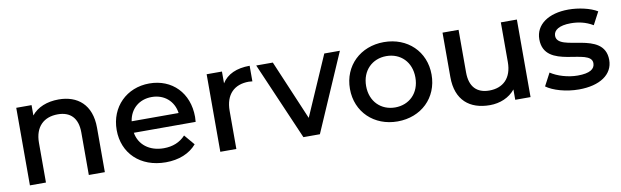

<svg xmlns="http://www.w3.org/2000/svg" viewBox="-39 -914 4194 1297"><g transform="rotate(-10 2058.0 -266.0)"><path d="M378 -538C298 -538 232 -511 192 -461V-532H87V0H197V-272C197 -383 260 -440 355 -440C441 -440 491 -391 491 -292V0H601V-305C601 -464 507 -538 378 -538Z M839 -307C851 -390 914 -445 1000 -445C1087 -445 1150 -389 1161 -307ZM1019 6C1109 6 1183 -24 1231 -80L1171 -151C1133 -110 1083 -90 1022 -90C923 -90 854 -145 840 -228H1264C1265 -239 1266 -253 1266 -262C1266 -427 1156 -538 1000 -538C844 -538 729 -424 729 -266C729 -107 844 6 1019 6Z M1503 -261C1503 -374 1565 -433 1664 -433C1672 -433 1680 -432 1689 -431V-538C1599 -538 1533 -508 1498 -451V-532H1393V0H1503Z M2307 -532H2200L2021 -122L1847 -532H1733L1963 0H2076Z M2609 6C2771 6 2889 -107 2889 -266C2889 -425 2771 -538 2609 -538C2448 -538 2329 -425 2329 -266C2329 -107 2448 6 2609 6ZM2609 -90C2513 -90 2440 -159 2440 -266C2440 -373 2513 -442 2609 -442C2706 -442 2778 -373 2778 -266C2778 -159 2706 -90 2609 -90Z M3242 6C3312 6 3376 -21 3416 -71V0H3521V-532H3411V-260C3411 -149 3349 -92 3255 -92C3170 -92 3121 -141 3121 -240V-532H3011V-227C3011 -68 3104 6 3242 6Z M3853 6C3996 6 4088 -55 4088 -155C4088 -363 3756 -264 3756 -379C3756 -417 3795 -444 3874 -444C3925 -444 3976 -434 4026 -404L4072 -491C4025 -520 3945 -538 3875 -538C3737 -538 3647 -474 3647 -374C3647 -161 3979 -261 3979 -152C3979 -112 3944 -88 3861 -88C3794 -88 3722 -110 3676 -141L3630 -54C3676 -20 3764 6 3853 6Z"/></g></svg>

Font: Montserrat-Alt1 SemBd
Style: Regular
Weight: 600
Designer: Differentunic
Foundry: Differentunic
Version: Version 7.222